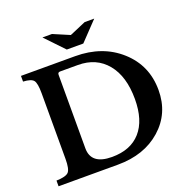

<svg xmlns="http://www.w3.org/2000/svg" viewBox="-162 -1114 1243 1268"><g transform="rotate(-20 459.5 -480.0)"><path d="M452 0H35V-40Q102 -42 121 -62.5Q140 -83 140 -154V-616Q140 -686 124 -706.5Q108 -727 51 -730V-770H431Q623 -770 748 -657.5Q873 -545 873 -372Q873 -208 755.5 -104Q638 0 452 0ZM429 -709H304Q287 -709 287 -692V-175Q287 -61 434 -61Q565 -61 635.5 -140.5Q706 -220 706 -370Q706 -529 632 -619Q558 -709 429 -709ZM511 -830H395L271 -960H338L453 -911L568 -960H635Z"/></g></svg>

Font: Libre Baskerville
Style: Bold
Weight: 700
Designer: Pablo Impallari, Rodrigo Fuenzalida
Foundry: Pablo Impallari, Rodrigo Fuenzalida
Version: Version 1.000